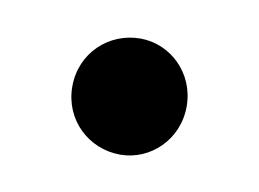

<svg xmlns="http://www.w3.org/2000/svg" viewBox="-33 -169 290 215"><g transform="rotate(10 112.0 -61.0)"><path d="M113 5C147 5 177 -23 177 -61C177 -99 147 -127 113 -127C77 -127 47 -99 47 -61C47 -23 77 5 113 5Z"/></g></svg>

Font: Montserrat-Alt1 Med
Style: Regular
Weight: 500
Designer: Differentunic
Foundry: Differentunic
Version: Version 7.222